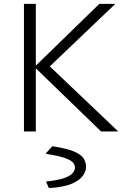

<svg xmlns="http://www.w3.org/2000/svg" viewBox="-20 -675 654 986"><path d="M164 -655V0H103V-655ZM157 -331 490 -655H570V-653L224 -323ZM157 -331 219 -350 585 -2V0H499ZM231 291 217 259V257Q276 251 308 240Q340 229 352.5 214.5Q365 200 365 186Q365 172 355 160Q345 148 313 136.5Q281 125 216 115V112L249 76Q322 87 359 102.5Q396 118 409 138Q422 158 422 183Q422 202 407 225.5Q392 249 351 267.5Q310 286 231 291Z"/></svg>

Font: Intel One Mono Light
Style: Regular
Weight: 300
Monospace: yes
Designer: Fred Shallcrass
Foundry: Frere-Jones Type LLC
Version: Version 1.004